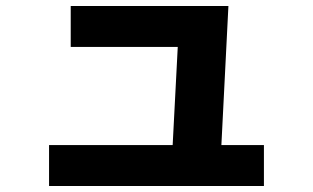

<svg xmlns="http://www.w3.org/2000/svg" viewBox="-20 -599 1040 638"><path d="M550 -45 573 -488 614 -443H215V-579H739L712 -45ZM143 19V-117H857V19Z"/></svg>

Font: M PLUS 1 Thin ExtraBold
Style: Regular
Weight: 800
Version: Version 1.001